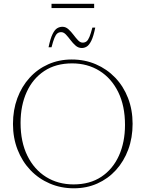

<svg xmlns="http://www.w3.org/2000/svg" viewBox="-20 -1006 786 1036"><path d="M367 -685Q437.5 -685 497.2 -659.2Q557 -633.5 601.8 -586.8Q646.5 -540 671 -476.5Q695.5 -413 695.5 -338Q695.5 -262.5 672 -199Q648.5 -135.5 605.8 -88.5Q563 -41.5 505.2 -15.8Q447.5 10 378.5 10Q308.5 10 248.5 -15.8Q188.5 -41.5 144 -88.2Q99.5 -135 74.8 -198.5Q50 -262 50 -337Q50 -412.5 73.5 -476Q97 -539.5 139.8 -586.5Q182.5 -633.5 240.5 -659.2Q298.5 -685 367 -685ZM377 -11Q465 -11 527 -52.2Q589 -93.5 621.8 -166.2Q654.5 -239 654.5 -332Q654.5 -435 617.8 -509.5Q581 -584 516.5 -624Q452 -664 369 -664Q281 -664 218.8 -622.8Q156.5 -581.5 123.8 -509Q91 -436.5 91 -343Q91 -240 127.8 -165.5Q164.5 -91 229 -51Q293.5 -11 377 -11ZM494 -857Q484.5 -810 472.8 -786.2Q461 -762.5 448.2 -754.8Q435.5 -747 421.5 -747Q402.5 -747 387.8 -760Q373 -773 360.5 -789.8Q348 -806.5 335.8 -819.5Q323.5 -832.5 310 -832.5Q298 -832.5 289.5 -825.8Q281 -819 273.8 -801.5Q266.5 -784 258 -751H242Q252 -799 263.8 -822.5Q275.5 -846 288.8 -853.8Q302 -861.5 317 -861.5Q334.5 -861.5 349 -848.5Q363.5 -835.5 376 -818.8Q388.5 -802 400.8 -789Q413 -776 426 -776Q438.5 -776 447 -782.8Q455.5 -789.5 462.8 -807.2Q470 -825 478.5 -857ZM258 -962.5V-985.5H488V-962.5Z"/></svg>

Font: Newsreader 24pt ExtraLight
Style: Regular
Weight: 250
Designer: Hugues Gentile
Foundry: Production Type
Version: Version 1.003